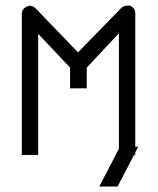

<svg xmlns="http://www.w3.org/2000/svg" viewBox="-20 -618 580 704"><path d="M298 -370V-294H237V-370L120 -494V-50H60V-566Q60 -586 79 -594Q85 -597 90 -597Q101 -597 111 -587L266 -426L425 -589Q433 -597 446 -597Q447 -597 449.5 -597.5Q452 -598 453.5 -598Q454 -598 457 -597Q476 -589 476 -568V-80H487L476 -59V-50H471.5L411 66H344L416 -72.5V-496Z"/></svg>

Font: 3270 Nerd Font Mono
Style: Regular
Weight: 400
Monospace: yes
Version: Version 3.0.1;Nerd Fonts 3.0.0